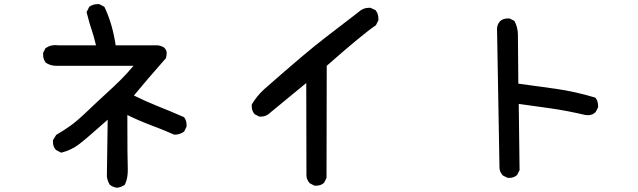

<svg xmlns="http://www.w3.org/2000/svg" viewBox="-20 -797 3040 915"><path d="M232.4 -120.1Q232.4 -123 232.4 -128.9L248 -154.3Q283.2 -174.8 314.9 -197.3Q346.7 -219.7 393.1 -264.2Q439.5 -308.6 484.4 -349.6Q529.3 -390.6 557.1 -418.5Q585 -446.3 616.2 -483.4H254.9Q252 -483.4 248 -483.4Q220.7 -483.4 198.2 -498Q185.5 -514.6 185.5 -536.1Q185.5 -539.1 185.5 -544.9L197.3 -568.4L200.2 -569.3Q218.8 -582 244.1 -582Q250 -582 257.8 -581.1H437.5Q427.7 -621.1 420.9 -642.1Q414.1 -663.1 411.6 -670.9Q409.2 -678.7 406.7 -687Q404.3 -695.3 402.3 -703.1Q397.5 -719.7 392.6 -739.3L405.3 -764.6Q422.9 -777.3 444.3 -777.3Q447.3 -777.3 453.1 -777.3L477.5 -764.6Q498 -720.7 510.7 -676.8Q523.4 -632.8 531.2 -581.1H732.4Q762.7 -577.1 771.5 -557.6Q774.4 -550.8 774.4 -544.9Q774.4 -532.2 770.5 -519.5Q681.6 -418.9 618.2 -341.8Q672.9 -314.5 731.9 -291Q791 -267.6 855.5 -239.3L857.4 -238.3Q869.1 -223.6 869.1 -202.1Q869.1 -199.2 869.1 -193.4L857.4 -169.9Q836.9 -155.3 812.5 -155.3H810.5Q750 -181.6 707 -197.3Q637.7 -223.6 586.9 -249Q586.9 -32.2 588.9 4.9Q588.9 10.7 588.9 20.5Q588.9 30.3 586.4 46.9Q584 63.5 575.2 83Q557.6 95.7 538.1 97.7Q518.6 95.7 502.9 83Q491.2 63.5 489.3 43L493.2 -226.6Q393.6 -137.7 356.4 -109.4Q319.3 -81.1 271.5 -69.3L247.1 -82Q232.4 -97.7 232.4 -120.1Z M1223.6 -241.2Q1220.7 -241.2 1215.8 -241.2L1193.4 -252.9Q1179.7 -268.6 1179.7 -290Q1179.7 -293 1179.7 -298.8Q1203.1 -338.9 1239.3 -372.1Q1448.2 -555.7 1528.3 -616.2L1689.5 -740.2Q1710 -759.8 1738.3 -759.8Q1741.2 -759.8 1746.1 -759.8L1770.5 -748L1771.5 -746.1Q1783.2 -730.5 1783.2 -709Q1783.2 -706.1 1783.2 -700.2L1771.5 -676.8Q1709 -634.8 1537.1 -483.4L1536.1 50.8L1524.4 74.2Q1508.8 87.9 1487.3 87.9Q1484.4 87.9 1478.5 87.9L1456.1 76.2Q1441.4 59.6 1440.4 41L1439.5 -401.4Q1269.5 -261.7 1268.6 -260.7Q1249 -241.2 1223.6 -241.2Z M2399.4 -709Q2402.3 -709 2408.2 -709L2431.6 -697.3Q2448.2 -666 2448.2 -630.9Q2448.2 -627 2448.2 -623L2450.2 -398.4Q2540 -386.7 2630.9 -373.5Q2721.7 -360.4 2816.4 -332L2818.4 -330.1Q2830.1 -315.4 2830.1 -293.9Q2830.1 -291 2830.1 -285.2L2818.4 -262.7Q2807.6 -252.9 2798.3 -250.5Q2789.1 -248 2782.2 -248Q2774.4 -248 2769.5 -249Q2686.5 -268.6 2606.4 -280.3L2452.1 -301.8L2456.1 13.7L2444.3 37.1Q2428.7 50.8 2407.2 50.8Q2399.4 50.8 2397.5 49.8L2376 39.1Q2361.3 22.5 2360.4 3.9L2348.6 -663.1Q2350.6 -681.6 2363.3 -696.3Q2377.9 -709 2399.4 -709Z"/></svg>

Font: JasonHandwriting2
Style: SemiBold
Weight: 600
Version: Version 1.04.7